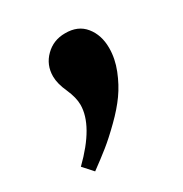

<svg xmlns="http://www.w3.org/2000/svg" viewBox="-95 -254 471 495"><g transform="rotate(-30 140.0 -6.5)"><path d="M25.9 138.2Q105 61 105 -1Q105 -22 92.8 -49.8Q80.1 -77.6 80.1 -99.1Q80.1 -133.3 103.8 -156.7Q127.4 -180.2 162.1 -180.2Q200.7 -180.7 221.4 -155Q242.2 -129.4 242.2 -90.8Q242.2 -59.1 229.5 -27.1Q216.8 4.9 198.7 30.3Q180.7 55.7 152.8 83Q125 110.4 102.8 128.2Q80.6 146 51.8 167Z"/></g></svg>

Font: Linguistics Pro
Style: Bold Italic
Weight: 700
Italic angle: -12°
Designer: Stefan Peev, Context Ltd
Foundry: Stefan Peev, Context Ltd
Version: Version 001.000